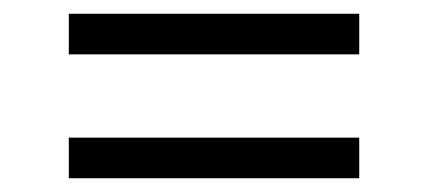

<svg xmlns="http://www.w3.org/2000/svg" viewBox="-20 -443 622 279"><path d="M80 -364V-423H502V-364ZM80 -184V-243H502V-184Z"/></svg>

Font: Literata 18pt
Style: Regular
Weight: 400
Designer: Latin by Veronika Burian and Jose Scaglione. Greek by Irene Vlachou. Cyrillic by Vera Evstafieva.
Foundry: TypeTogether
Version: Version 3.103;gftools[0.9.29]